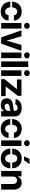

<svg xmlns="http://www.w3.org/2000/svg" viewBox="2152 -2961 820 5164"><g transform="rotate(90 2562.0 -379.0)"><path d="M290.5 11.2Q207.5 11.2 147 -24.9Q86.4 -61 54.7 -124Q27.8 -176.8 23.4 -245.6H177.2Q180.2 -209.5 190.9 -183.1Q205.1 -146.5 231.4 -126.5Q257.8 -106.9 292.5 -106.9Q331.1 -106.9 358.4 -131.8Q384.8 -155.3 391.6 -199.7H534.2Q530.3 -137.7 500.5 -89.8Q469.7 -42 417 -15.6Q362.3 11.2 290.5 11.2ZM23.4 -295.9Q27.8 -363.3 55.2 -417.5Q87.4 -481 147.5 -516.6Q208.5 -552.2 290.5 -552.2Q360.8 -552.2 415 -526.4Q469.2 -500 500 -453.6Q531.2 -405.8 534.2 -343.3H391.6Q388.2 -369.6 375 -391.1Q362.8 -410.6 341.3 -422.9Q319.8 -434.1 292.5 -434.1Q256.8 -434.1 231.4 -415Q205.1 -396.5 190.9 -359.9Q180.2 -333.5 177.2 -295.9Z M750 0H599.1V-545.9H750ZM674.3 -615.7Q640.6 -615.7 616.7 -638.2Q592.8 -660.6 592.8 -692.4Q592.8 -724.1 616.7 -746.3Q640.6 -768.6 674.3 -768.6Q708.5 -768.6 732.4 -746.3Q756.3 -724.1 756.3 -692.4Q756.3 -660.6 732.4 -638.2Q708.5 -615.7 674.3 -615.7Z M1188.5 -545.9H1346.7L1156.2 0H985.4L795.4 -545.9H955.1L1069.8 -154.8H1075.7Z M1543 0H1392.1V-545.9H1543ZM1467.3 -615.7Q1433.6 -615.7 1409.7 -638.2Q1385.7 -660.6 1385.7 -692.4Q1385.7 -724.1 1409.7 -746.3Q1433.6 -768.6 1467.3 -768.6Q1501.5 -768.6 1525.4 -746.3Q1549.3 -724.1 1549.3 -692.4Q1549.3 -660.6 1525.4 -638.2Q1501.5 -615.7 1467.3 -615.7Z M1631.8 -727.5H1782.7V0H1631.8Z M2022.5 0H1871.6V-545.9H2022.5ZM1946.8 -615.7Q1913.1 -615.7 1889.2 -638.2Q1865.2 -660.6 1865.2 -692.4Q1865.2 -724.1 1889.2 -746.3Q1913.1 -768.6 1946.8 -768.6Q1981 -768.6 2004.9 -746.3Q2028.8 -724.1 2028.8 -692.4Q2028.8 -660.6 2004.9 -638.2Q1981 -615.7 1946.8 -615.7Z M2566.4 0H2108.4V-90.3L2375.5 -420.9V-424.8H2117.2V-545.9H2557.1V-446.8L2306.6 -125V-121.1H2566.4Z M2805.7 10.3Q2719.7 10.3 2672.1 -32.5Q2624.5 -75.2 2624.5 -152.3Q2624.5 -187.5 2635.5 -215.3Q2646.5 -243.2 2664.8 -261.2Q2683.1 -279.3 2710.2 -292Q2737.3 -304.7 2765.9 -311Q2794.4 -317.4 2829.6 -320.8Q2877.4 -325.2 2905.8 -329.6Q2935.1 -334 2948.2 -343Q2961.4 -352.1 2961.4 -369.1V-371.6Q2961.4 -405.3 2940.2 -423.8Q2918.9 -442.4 2880.4 -442.4Q2841.3 -442.4 2816.4 -425.3Q2791.5 -408.2 2783.7 -379.4L2643.6 -390.6Q2654.8 -441.4 2685.5 -477.1Q2750.5 -552.7 2881.3 -552.7Q2928.2 -552.7 2969 -541.7Q3009.8 -530.8 3042.5 -509Q3075.2 -487.3 3094 -451.2Q3112.8 -415 3112.8 -368.2V0H2968.8V-76.2H2964.8Q2944.3 -35.6 2903.6 -12.7Q2862.8 10.3 2805.7 10.3ZM2849.1 -94.2Q2898.4 -94.2 2930.4 -122.8Q2962.4 -151.4 2962.4 -194.8V-252.9Q2953.1 -247.1 2938.5 -242.7Q2923.8 -238.3 2912.8 -236.3Q2901.9 -234.4 2882.6 -231.9Q2863.3 -229.5 2857.9 -228.5Q2769 -215.8 2769 -157.2Q2769 -127 2791 -110.6Q2813 -94.2 2849.1 -94.2Z M3447.3 11.2Q3364.3 11.2 3303.7 -24.9Q3243.2 -61 3211.4 -124Q3184.6 -176.8 3180.2 -245.6H3334Q3336.9 -209.5 3347.7 -183.1Q3361.8 -146.5 3388.2 -126.5Q3414.6 -106.9 3449.2 -106.9Q3487.8 -106.9 3515.1 -131.8Q3541.5 -155.3 3548.3 -199.7H3690.9Q3687 -137.7 3657.2 -89.8Q3626.5 -42 3573.7 -15.6Q3519 11.2 3447.3 11.2ZM3180.2 -295.9Q3184.6 -363.3 3211.9 -417.5Q3244.1 -481 3304.2 -516.6Q3365.2 -552.2 3447.3 -552.2Q3517.6 -552.2 3571.8 -526.4Q3626 -500 3656.7 -453.6Q3688 -405.8 3690.9 -343.3H3548.3Q3544.9 -369.6 3531.7 -391.1Q3519.5 -410.6 3498 -422.9Q3476.6 -434.1 3449.2 -434.1Q3413.6 -434.1 3388.2 -415Q3361.8 -396.5 3347.7 -359.9Q3336.9 -333.5 3334 -295.9Z M3906.7 0H3755.9V-545.9H3906.7ZM3831.1 -615.7Q3797.4 -615.7 3773.4 -638.2Q3749.5 -660.6 3749.5 -692.4Q3749.5 -724.1 3773.4 -746.3Q3797.4 -768.6 3831.1 -768.6Q3865.2 -768.6 3889.2 -746.3Q3913.1 -724.1 3913.1 -692.4Q3913.1 -660.6 3889.2 -638.2Q3865.2 -615.7 3831.1 -615.7Z M4241.7 10.3Q4159.2 10.3 4099.1 -24.9Q4039.1 -59.6 4006.3 -123.5Q3978 -178.2 3974.6 -246.6H4128.4Q4131.3 -213.9 4140.1 -187Q4153.3 -149.9 4178.7 -128.9Q4204.1 -107.9 4242.7 -107.9Q4280.3 -107.9 4305.7 -128.9Q4330.6 -149.9 4343.8 -187Q4353 -212.9 4356 -246.6H4509.3Q4504.9 -176.8 4477.5 -123.5Q4445.3 -60.1 4384.8 -24.9Q4324.7 10.3 4241.7 10.3ZM3974.6 -296.4Q3979 -366.7 4006.3 -418.9Q4038.6 -481.9 4099.1 -517.1Q4158.7 -552.7 4241.7 -552.7Q4325.2 -552.7 4384.8 -517.1Q4445.3 -481.4 4477.5 -418.9Q4504.9 -364.7 4509.3 -296.4H4356Q4353 -330.6 4343.8 -356Q4330.6 -392.1 4305.7 -413.6Q4280.3 -434.6 4242.7 -434.6Q4204.1 -434.6 4178.7 -413.6Q4153.3 -392.6 4140.1 -356Q4130.4 -327.1 4128.4 -296.4ZM4185.5 -613.8 4253.4 -762.7H4392.1L4290.5 -613.8Z M4727.5 -315.4V0H4576.7V-545.9H4725.1V-448.7H4730.5Q4749.5 -498 4790.3 -525.4Q4831.1 -552.7 4891.1 -552.7Q4976.6 -552.7 5027.8 -497.6Q5079.1 -442.4 5079.1 -347.2V0H4928.2V-320.3Q4928.2 -370.1 4902.3 -398.7Q4876.5 -427.2 4831.1 -427.2Q4784.7 -427.2 4756.1 -397Q4727.5 -366.7 4727.5 -315.4Z"/></g></svg>

Font: Inter Tight Stencil
Style: Bold
Weight: 700
Designer: Rasmus Andersson
Foundry: rsms
Version: Version 3.004;Glyphs 3.1.2 (3151)